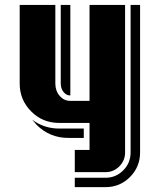

<svg xmlns="http://www.w3.org/2000/svg" viewBox="-20 -500 600 781"><path d="M549.8 120.1Q549.8 178.7 508.8 220Q467.8 261.2 409.2 261.2H284.2V223.1H409.2Q451.2 223.1 481.2 193.1Q511.2 163.1 511.2 120.1V-480H549.8ZM488.8 120.1Q488.8 153.3 465.3 176.8Q441.9 200.2 409.2 200.2H284.2V109.9H344.2V0H220.2Q153.3 0 106.7 -46.9Q60.1 -93.8 60.1 -160.2V-480H205.1V-160.2Q205.1 -130.4 222.7 -110.1Q240.2 -89.8 265.1 -89.8H344.2V-480H488.8ZM266.1 -111.8H265.1Q249.5 -111.8 238.3 -126Q227.1 -140.1 227.1 -160.2V-480H266.1ZM320.8 61H257.8Q182.1 61 128.9 7.8Q126 4.4 119.9 -2.7Q113.8 -9.8 110.8 -13.2Q159.2 22.9 220.2 22.9H320.8Z"/></svg>

Font: Laconic
Style: Shadow
Weight: 900
Width: 6
Designer: Robby Woodard
Version: Version 1.000